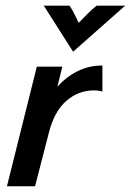

<svg xmlns="http://www.w3.org/2000/svg" viewBox="-20 -649 456 669"><path d="M4.2 0 108.3 -416.7H197.2L179.9 -346.5Q210.4 -381.2 250.3 -401Q290.3 -420.8 336.8 -420.8V-329.9Q324.3 -334 306.9 -334Q252.8 -334 210.8 -297.2Q168.8 -260.4 150 -185.4L102.1 0ZM234.7 -468.8 132.6 -629.2H222.2Q231.2 -616 238.5 -601.7Q245.8 -587.5 254.2 -569.4Q271.5 -587.5 285.8 -601.7Q300 -616 316.7 -629.2H416Z"/></svg>

Font: Afacad Medium
Style: Italic
Weight: 500
Italic angle: -14°
Designer: Kristian Moeller
Foundry: Dicotype
Version: Version 1.000; ttfautohint (v1.8.4.7-5d5b)